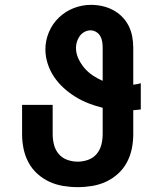

<svg xmlns="http://www.w3.org/2000/svg" viewBox="-20 -763 640 791"><path d="M300 8Q270 8 240 3Q210 -2 183 -14.5Q156 -27 133.5 -47.5Q111 -68 97 -94.5Q83 -121 77 -150.5Q71 -180 71 -210V-331H197V-210Q197 -188 202.5 -166.5Q208 -145 222 -128.5Q236 -112 257 -104.5Q278 -97 300 -97Q322 -97 343 -104.5Q364 -112 378 -128.5Q392 -145 397.5 -166.5Q403 -188 403 -210V-319Q374 -326 345.5 -337Q317 -348 291 -364Q265 -380 242.5 -400.5Q220 -421 203 -446Q186 -471 176.5 -500.5Q167 -530 167 -560Q167 -596 181.5 -630.5Q196 -665 222.5 -690.5Q249 -716 283.5 -729.5Q318 -743 355 -743Q378 -743 401 -738Q424 -733 445 -722Q466 -711 482.5 -694.5Q499 -678 509.5 -657.5Q520 -637 524.5 -613.5Q529 -590 529 -567V-414Q537 -415 545 -416.5Q553 -418 560 -420V-312Q553 -311 545 -310.5Q537 -310 529 -309V-210Q529 -180 523 -150.5Q517 -121 503 -94.5Q489 -68 466.5 -47.5Q444 -27 417 -14.5Q390 -2 360 3Q330 8 300 8ZM403 -430V-567Q403 -579 401 -591.5Q399 -604 393 -614.5Q387 -625 376 -631.5Q365 -638 353 -638Q340 -638 328 -631.5Q316 -625 308.5 -614.5Q301 -604 297 -591.5Q293 -579 293 -566Q293 -543 303 -521.5Q313 -500 328 -482.5Q343 -465 362.5 -452Q382 -439 403 -430Z"/></svg>

Font: Iosevka SS04 XBd Ex
Style: Regular
Weight: 800
Width: 7
Monospace: yes
Designer: Belleve Invis
Foundry: Belleve Invis
Version: Version 19.0.0; ttfautohint (v1.8.4)